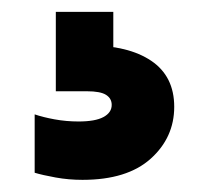

<svg xmlns="http://www.w3.org/2000/svg" viewBox="-20 -33 340 324"><path d="M119.2 270.5Q95.8 270.5 73.8 266.5Q51.8 262.5 38.5 258.5V160Q52.5 164.8 72.1 168.4Q91.8 172 112.5 172Q140.8 172 154.6 164.5Q168.5 157 168.5 144Q168.5 133.2 159 127.1Q149.5 121 126.5 121H74.2V-13H171.2V86.5L114.5 43.5H128.2Q196.5 43.5 235.2 69.6Q274 95.8 274 147.2Q274 199.2 234.2 234.9Q194.5 270.5 119.2 270.5Z"/></svg>

Font: SVN-Sora Variable
Style: Regular
Weight: 400
Designer: Jonathan Barnbrook, Julián Moncada
Foundry: Barnbrook Fonts
Version: Version 2.000 - Viet hoa boi STYLEno.1 Fonts